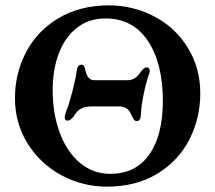

<svg xmlns="http://www.w3.org/2000/svg" viewBox="-20 -684 805 718"><path d="M36 -317Q36 -409 77 -488Q118 -567 197 -615Q276 -663 385 -664Q479 -664 558 -622Q637 -580 683 -504.5Q729 -429 729 -335Q729 -243 688.5 -163Q648 -83 568.5 -34.5Q489 14 380 14Q289 14 210 -28.5Q131 -71 83.5 -147Q36 -223 36 -317ZM589 -306Q589 -447 533 -531Q477 -615 375 -615Q312 -615 267.5 -580Q223 -545 200 -484.5Q177 -424 177 -347Q177 -259 203.5 -187.5Q230 -116 279 -75Q328 -34 392 -34Q488 -34 538.5 -106.5Q589 -179 589 -306ZM469 -259Q457 -286 425 -286H325Q302 -286 288 -280Q274 -274 264 -261Q247 -233 232 -233Q222 -233 222 -246Q222 -251 224.5 -259Q227 -267 229 -272Q238 -293 251 -343.5Q264 -394 267 -420Q270 -442 285 -442Q296 -442 299 -422Q307 -384 332 -384H456Q484 -384 501 -408Q517 -432 528 -432Q533 -432 536.5 -429Q540 -426 540 -419Q540 -413 538 -409Q527 -378 518 -335.5Q509 -293 507 -258Q507 -231 491 -231Q485 -231 480 -238Q475 -245 469 -259Z"/></svg>

Font: EB Garamond SemiBold
Style: Regular
Weight: 600
Designer: Georg Duffner and Octavio Pardo
Foundry: Georg Duffner
Version: Version 1.000